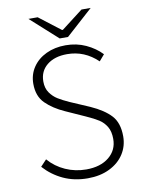

<svg xmlns="http://www.w3.org/2000/svg" viewBox="-99 -985 804 1066"><g transform="rotate(-10 303.0 -451.5)"><path d="M64 -95 98 -131Q137 -86 192 -61.5Q247 -37 309 -37Q389 -37 437 -76Q485 -115 485 -178Q485 -220 469 -247Q453 -274 427.5 -290.5Q402 -307 357 -327L248 -376Q183 -405 142 -445.5Q101 -486 101 -556Q101 -608 128.5 -649Q156 -690 204.5 -713Q253 -736 314 -736Q376 -736 428 -712Q480 -688 516 -650L486 -615Q412 -686 314 -686Q243 -686 200.5 -651.5Q158 -617 158 -559Q158 -521 176 -495.5Q194 -470 219 -454.5Q244 -439 282 -422L391 -375Q465 -342 503.5 -300.5Q542 -259 542 -183Q542 -128 513.5 -83.5Q485 -39 432 -13Q379 13 309 13Q233 13 171.5 -15.5Q110 -44 64 -95ZM137 -916H189L310 -823H315L436 -916H488L336 -779H289Z"/></g></svg>

Font: Nebula Sans Light
Style: Regular
Weight: 300
Designer: Paul D. Hunt for Adobe (as Source Sans)
Foundry: Nebula Entertainment & Broadcasting LLC
Version: Version 1.010